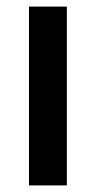

<svg xmlns="http://www.w3.org/2000/svg" viewBox="-20 -563 291 583"><path d="M183 0V-543H68V0Z"/></svg>

Font: Noto Sans Telugu Condensed SemiBold
Style: Regular
Weight: 600
Width: 3
Designer: Jelle Bosma - Monotype Design Team
Foundry: Monotype Imaging Inc.
Version: Version 2.005